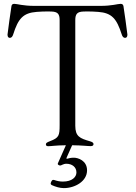

<svg xmlns="http://www.w3.org/2000/svg" viewBox="-20 -758 711 1002"><path d="M31.2 -560.4C39.8 -560.4 45.5 -567.1 49 -578.8C74.9 -660.5 100.1 -690.7 171.9 -696C194.6 -697.8 212 -698.2 229.8 -698.2C236.2 -698.2 242.5 -698.2 249.3 -697.8C281.2 -696.4 291.2 -685 291.2 -653.1V-106.5C291.2 -50.1 288 -39.1 241.1 -21.3C223.4 -14.6 219.5 -11 219.5 -4.6C219.5 1.8 223.7 5 231.5 5C249.6 5 266.3 0.7 323.9 0L282 94.5C280.2 99.1 282.3 101.9 289.8 105.1C291.2 105.5 292.6 105.8 294 105.8C301.1 105.8 309.7 96.6 326.3 96.6C355.8 96.6 378.9 113.6 378.9 142C378.9 165.8 356.5 189.6 307.9 189.6C292.3 189.6 277.7 186.4 264.2 181.8C256.4 179.3 252.5 180.8 248.6 187.9L246.1 193.5C242.9 201 244.3 204.9 251.4 208.5C269.5 216.6 291.9 223.7 313.2 223.7C370.7 223.7 434.3 188.6 434.3 131C434.3 79.5 386.4 65 365.8 65C351.2 65 339.8 67.5 330.6 70.3C326 71.4 325.6 69.6 328.8 62.1L356.5 0C412.6 0.7 435.4 4.6 453.5 4.6C463.8 4.6 468 0.4 468 -6C468 -11.4 464.8 -16.3 449.9 -20.6C397 -35.9 372.9 -45.5 372.9 -101.9V-653.1C372.9 -685 382.8 -696.4 414.8 -697.8C421.2 -698.2 427.9 -698.2 434.3 -698.2C452.1 -698.2 469.5 -697.8 492.2 -696C563.9 -690.7 588.8 -660.5 615.1 -578.8C618.6 -567.1 624.3 -560.4 632.8 -560.4C639.9 -560.7 644.9 -565.3 644.9 -577.4C644.9 -583.8 625.7 -719.1 624.3 -725.9C622.5 -734.4 618.3 -737.9 609 -737.9C594.1 -737.9 565 -727.3 503.6 -727.3H160.2C99.1 -727.3 70 -737.9 54.7 -737.9C45.8 -737.9 41.2 -734.4 39.8 -725.9C38.4 -719.1 19.2 -583.8 19.2 -577.4C19.2 -565.3 24.1 -560.7 31.2 -560.4Z"/></svg>

Font: Margiela Serif
Style: Regular
Weight: 400
Designer: Andreas Faust, Stefan Endress
Version: Version 1.002;FEAKit 1.0